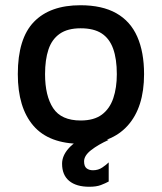

<svg xmlns="http://www.w3.org/2000/svg" viewBox="-20 -534 618 733"><path d="M289 15Q167 15 107.5 -54Q48 -123 48 -251Q48 -387 109.5 -450.5Q171 -514 287 -514Q370 -514 424 -483.5Q478 -453 504 -394Q530 -335 530 -251Q530 -124 467.5 -54.5Q405 15 289 15ZM288 -74Q339 -74 369 -96.5Q399 -119 412.5 -159Q426 -199 426 -251Q426 -309 412 -348Q398 -387 368 -406.5Q338 -426 288 -426Q238 -426 208 -405Q178 -384 165 -345Q152 -306 152 -251Q152 -168 183 -121Q214 -74 288 -74ZM321 179Q271 179 244 156.5Q217 134 217 91Q217 61 241.5 33Q266 5 309 -12L395 0Q355 18 328 39Q301 60 301 82Q301 101 310.5 108.5Q320 116 335 116Q355 116 370.5 105.5Q386 95 395 86V159Q382 166 365 172.5Q348 179 321 179Z"/></svg>

Font: Maven Pro Medium
Style: Regular
Weight: 500
Designer: Joe Prince
Foundry: Joe Prince
Version: Version 2.103